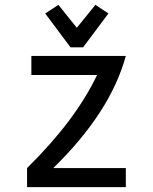

<svg xmlns="http://www.w3.org/2000/svg" viewBox="-20 -766 626 786"><path d="M423.8 -710.9 320.3 -572.3H268.6L165 -710.9L219.2 -746.1L294.4 -652.3L370.6 -746.1ZM90.8 0V-78.1Q288.6 -272.5 377.4 -459H108.4V-537.1H495.1Q432.1 -306.2 198.2 -78.1H495.1V0Z"/></svg>

Font: Consola Mono
Style: Book
Weight: 400
Monospace: yes
Designer: Wojciech Kalinowski "wmk69" (wmk69@o2.pl)
Foundry: Wojciech Kalinowski "wmk69" (wmk69@o2.pl)
Version: Version 2.1.0